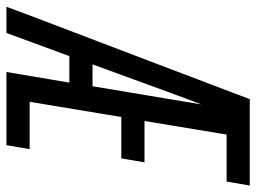

<svg xmlns="http://www.w3.org/2000/svg" viewBox="-140 -658 775 580"><g transform="rotate(90 247.0 -367.5)"><path d="M-23 0 3 -70 163 -490 256 -735H517L505 -665H363L322 -417H447L435 -347H310L264 -70H407L395 0H174L206 -190H126L56 0ZM151 -260H217L272 -589Q263 -565 253.5 -540Q244 -515 235 -490Z"/></g></svg>

Font: Iosevka SS04 Oblique
Style: Regular
Weight: 400
Italic angle: -9°
Monospace: yes
Designer: Belleve Invis
Foundry: Belleve Invis
Version: Version 19.0.0; ttfautohint (v1.8.4)